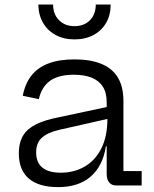

<svg xmlns="http://www.w3.org/2000/svg" viewBox="-20 -798 664 826"><path d="M481 0Q460.5 0 449.8 -13Q439 -26 439 -49.5V-209.5L445.5 -226L442 -286.5L439 -318V-358.5Q439 -399.5 422.2 -425.5Q405.5 -451.5 374 -464Q342.5 -476.5 298 -476.5Q231.5 -476.5 195.2 -450.2Q159 -424 147 -371.5L78 -386Q88 -438.5 115.5 -473.2Q143 -508 188.8 -525.2Q234.5 -542.5 300.5 -542.5Q369.5 -542.5 416.2 -523.2Q463 -504 487 -464.5Q511 -425 511 -362.5V-62H589.5V0ZM230 7Q147 7 104 -29.8Q61 -66.5 61 -138Q61 -204 99 -238.8Q137 -273.5 221 -291L460.5 -342V-290.5L233 -239Q184 -227.5 159.8 -205.2Q135.5 -183 135.5 -142.5Q135.5 -98.5 162.5 -76.8Q189.5 -55 241.5 -55Q299 -55 344.5 -81.5Q390 -108 416 -159.5Q442 -211 442 -286.5L461 -168.5H435.5Q423 -85 370.8 -39Q318.5 7 230 7ZM456 -778.5Q456 -733.5 436.8 -700Q417.5 -666.5 382.5 -647.5Q347.5 -628.5 300.5 -628.5Q254 -628.5 219.2 -647.5Q184.5 -666.5 165 -700.2Q145.5 -734 145 -778.5H208.5Q208.5 -736.5 234 -711Q259.5 -685.5 300.5 -685.5Q342 -685.5 367 -711Q392 -736.5 392 -778.5Z"/></svg>

Font: Hepta Slab
Style: Regular
Weight: 400
Designer: Michael LaGattuta
Foundry: Michael LaGattuta
Version: Version 1.100